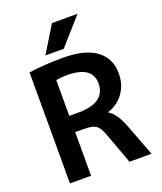

<svg xmlns="http://www.w3.org/2000/svg" viewBox="-171 -1071 992 1179"><g transform="rotate(-20 325.5 -481.5)"><path d="M312 -963H479L326 -790H206ZM217 -285V0H79V-725Q181 -740 299 -740Q446 -740 519 -685.5Q592 -631 592 -532Q592 -460 553.5 -406Q515 -352 449 -331V-329Q497 -301 532 -210L612 0H468L392 -207Q374 -255 351 -270Q328 -285 272 -285ZM217 -391H276Q454 -391 454 -518Q454 -631 289 -631Q248 -631 217 -625Z"/></g></svg>

Font: M PLUS 1p
Style: Bold
Weight: 700
Version: Version 1.062